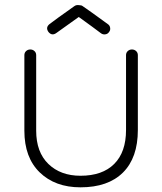

<svg xmlns="http://www.w3.org/2000/svg" viewBox="-20 -742 658 780"><path d="M307 19Q204 19 141.5 -41.5Q79 -102 79 -211V-518Q79 -528 86 -534.5Q93 -541 103 -541Q113 -541 120 -534.5Q127 -528 127 -518V-211Q127 -124 176.5 -76Q226 -28 307 -28Q396 -28 444 -76Q492 -124 492 -214V-518Q492 -528 499 -534.5Q506 -541 516 -541Q526 -541 533 -534.5Q540 -528 540 -518V-214Q540 -101 479.5 -41Q419 19 307 19ZM209 -608Q191 -595 177 -612Q164 -630 181 -644Q200 -659 282 -717Q290 -723 302 -721Q311 -721 316 -717Q347 -696 418 -644Q426 -639 427.5 -629Q429 -619 423 -612Q418 -604 408 -602.5Q398 -601 390 -607Q364 -627 300 -673Z"/></svg>

Font: Hoogli
Style: Regular
Weight: 400
Designer: Anand Singh Naorem
Foundry: Brand New Type
Version: Version 1.00 b007